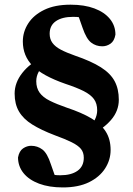

<svg xmlns="http://www.w3.org/2000/svg" viewBox="-20 -695 572 824"><path d="M282.9 -674.9Q342.4 -674.9 385.2 -658.8Q428.1 -642.7 451.7 -613.8Q475.4 -584.8 475.4 -546.4Q470.6 -518.8 454.2 -507.5Q437.9 -496.3 419 -496.3Q392 -496.3 371.3 -512.2Q350.7 -528 334.5 -575.2L311.7 -640L386.2 -599.1Q365.2 -608.6 350.7 -613.7Q336.2 -618.8 323.5 -620.7Q310.9 -622.7 293.8 -622.7Q246.7 -622.7 219.9 -604.2Q193.1 -585.8 193.1 -550.3Q193.1 -527.2 205.1 -510.9Q217 -494.5 241.1 -481.8Q265.1 -469.2 301.7 -456.3Q371.2 -432.6 412.5 -406.5Q453.9 -380.4 471.9 -346.8Q489.9 -313.3 489.9 -266.9Q489.9 -218.6 456.2 -179.8Q422.6 -141.1 371.2 -118.1L359.8 -145.3Q375.8 -159.6 386.4 -180Q397.1 -200.4 397.1 -221.4Q397.1 -250.9 383.1 -269.9Q369.1 -288.9 339.3 -304Q309.5 -319.1 261 -335.1Q162.4 -369.4 120.2 -412.3Q78 -455.2 78 -517Q78 -558.5 101.2 -594.6Q124.4 -630.7 170 -652.8Q215.5 -674.9 282.9 -674.9ZM249.5 109.4Q190.8 109.4 147.6 93.2Q104.4 76.9 81 48Q57.6 19 57.3 -19.1Q62.5 -47 79 -58.1Q95.6 -69.3 113.7 -69.3Q140.8 -69.3 161.9 -53.4Q183 -37.5 198.2 9.7L221 74.5L148.8 34.4Q169.5 43.3 183.5 48.3Q197.4 53.3 209.7 55.2Q222.1 57.2 238.6 57.2Q285.7 57.2 312.7 38Q339.6 18.9 339.6 -18Q339.6 -41 327.3 -56Q314.9 -71 287.4 -84.6Q259.9 -98.3 214.4 -114.8Q156.7 -136.8 118.5 -160.6Q80.2 -184.4 61.5 -216.4Q42.8 -248.3 42.8 -293.3Q42.8 -340.3 75.8 -382.2Q108.8 -424.1 161.6 -447.7L172.9 -420.5Q156.7 -407 146.2 -387.3Q135.6 -367.7 135.6 -346.6Q135.6 -317.3 150 -297.3Q164.4 -277.2 193.7 -262.7Q222.9 -248.1 267.3 -232.7Q330.4 -211.8 371.9 -187.2Q413.5 -162.6 434.1 -130Q454.7 -97.4 454.7 -51.3Q454.7 -8.7 431 28.1Q407.2 64.9 361.7 87.2Q316.1 109.4 249.5 109.4Z"/></svg>

Font: Adobe Variable Font Prototype
Style: Regular
Weight: 389
Designer: Frank Grießhammer
Foundry: Adobe
Version: Version 1.004;hotconv 1.0.113;makeotfexe 2.5.65598